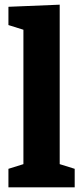

<svg xmlns="http://www.w3.org/2000/svg" viewBox="-20 -800 355 820"><path d="M235 -99 299 -79V0H16V-79L80 -99V-673L16 -693V-771L235 -780Z"/></svg>

Font: Bitter Pro OGT
Style: Bold
Weight: 700
Designer: Sol Matas, and Bitter project Authors
Foundry: Sol Matas
Version: Version 2.110